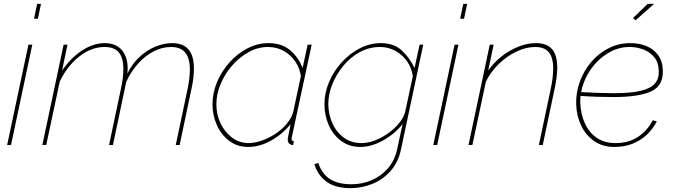

<svg xmlns="http://www.w3.org/2000/svg" viewBox="-20 -750 3493 993"><path d="M127 -519H147L37 0H17ZM172 -730H192L176 -653H156Z M309 -519H329L301 -385Q348 -453 406 -490Q464 -527 522 -527Q563 -527 590.5 -508.5Q618 -490 631 -455Q644 -420 639 -370Q664 -421 702 -456Q740 -491 784 -509Q828 -527 870 -527Q908 -527 933 -512.5Q958 -498 970.5 -469Q983 -440 983 -396Q983 -374 980 -347Q977 -320 970 -289L909 0H889L950 -289Q962 -348 962 -390Q962 -449 938 -478Q914 -507 864 -507Q819 -507 775 -484.5Q731 -462 694.5 -421.5Q658 -381 633 -327L564 0H544L605 -289Q612 -320 615 -346Q618 -372 618 -393Q618 -451 594.5 -479Q571 -507 521 -507Q452 -507 389.5 -457.5Q327 -408 289 -328L219 0H199Z M1264 10Q1207 10 1165.5 -21.5Q1124 -53 1101.5 -103.5Q1079 -154 1079 -210Q1079 -270 1103 -326.5Q1127 -383 1168 -428.5Q1209 -474 1261 -500.5Q1313 -527 1369 -527Q1439 -527 1482.5 -488.5Q1526 -450 1545 -398L1571 -519H1592L1490 -44Q1489 -42 1488.5 -38.5Q1488 -35 1488 -32Q1488 -20 1500 -20L1496 0Q1494 0 1491.5 0Q1489 0 1487 -1Q1477 -4 1472.5 -11Q1468 -18 1468 -29Q1468 -32 1469 -37Q1470 -42 1473 -57.5Q1476 -73 1483 -108Q1441 -56 1382 -23Q1323 10 1264 10ZM1266 -10Q1298 -10 1334.5 -23Q1371 -36 1404.5 -58Q1438 -80 1462.5 -109Q1487 -138 1496 -169L1536 -356Q1531 -396 1508.5 -430Q1486 -464 1449.5 -485.5Q1413 -507 1366 -507Q1314 -507 1266 -480.5Q1218 -454 1180.5 -411Q1143 -368 1121 -315.5Q1099 -263 1099 -210Q1099 -157 1121 -111.5Q1143 -66 1180.5 -38Q1218 -10 1266 -10Z M1794 223Q1712 223 1667 188.5Q1622 154 1606 99L1626 93Q1646 151 1688 177Q1730 203 1798 203Q1852 203 1901 182.5Q1950 162 1985.5 121.5Q2021 81 2034 22L2062 -108Q2020 -56 1960 -23Q1900 10 1844 10Q1786 10 1744 -21.5Q1702 -53 1680 -103.5Q1658 -154 1658 -211Q1658 -269 1681.5 -325Q1705 -381 1746 -426.5Q1787 -472 1839.5 -499.5Q1892 -527 1950 -527Q2017 -527 2058 -489Q2099 -451 2124 -398L2150 -519H2169L2054 22Q2040 90 1999.5 135Q1959 180 1904.5 201.5Q1850 223 1794 223ZM1849 -10Q1884 -10 1920 -24Q1956 -38 1988.5 -61.5Q2021 -85 2044 -113Q2067 -141 2075 -169L2115 -356Q2109 -400 2084.5 -434Q2060 -468 2024 -487.5Q1988 -507 1946 -507Q1889 -507 1840 -480Q1791 -453 1755 -409Q1719 -365 1698.5 -313.5Q1678 -262 1678 -213Q1678 -159 1699 -112.5Q1720 -66 1758.5 -38Q1797 -10 1849 -10Z M2331 -519H2351L2241 0H2221ZM2376 -730H2396L2380 -653H2360Z M2513 -519H2533L2505 -385Q2534 -427 2575 -459Q2616 -491 2662 -509Q2708 -527 2752 -527Q2789 -527 2813.5 -513.5Q2838 -500 2850 -472Q2862 -444 2862 -401Q2862 -377 2858.5 -349Q2855 -321 2848 -289L2787 0H2767L2828 -289Q2835 -321 2838 -347.5Q2841 -374 2841 -396Q2841 -453 2818 -480Q2795 -507 2748 -507Q2701 -507 2651.5 -483.5Q2602 -460 2560 -419.5Q2518 -379 2493 -328L2423 0H2403Z M3156 10Q3097 10 3053.5 -20Q3010 -50 2986 -100Q2962 -150 2960 -210Q2958 -269 2978 -325.5Q2998 -382 3036 -427.5Q3074 -473 3126.5 -500Q3179 -527 3241 -527Q3286 -527 3323.5 -511.5Q3361 -496 3384 -464.5Q3407 -433 3408 -385Q3411 -306 3347 -277Q3283 -248 3151 -248Q3110 -248 3066.5 -249.5Q3023 -251 2969 -255L2977 -274Q3033 -271 3074.5 -269.5Q3116 -268 3154 -268Q3243 -268 3294.5 -280.5Q3346 -293 3367.5 -318.5Q3389 -344 3387 -383Q3386 -428 3363 -455Q3340 -482 3306 -494.5Q3272 -507 3237 -507Q3182 -507 3134.5 -481Q3087 -455 3052 -413Q3017 -371 2998.5 -320.5Q2980 -270 2981 -221Q2983 -161 3004.5 -113Q3026 -65 3066 -37.5Q3106 -10 3163 -10Q3231 -10 3279.5 -42Q3328 -74 3356 -128L3377 -122Q3356 -82 3324.5 -52.5Q3293 -23 3251 -6.5Q3209 10 3156 10ZM3267 -645 3254 -657 3330 -730H3363Z"/></svg>

Font: Raleway Thin
Style: Italic
Weight: 100
Italic angle: -12°
Designer: Matt McInerney, Pablo Impallari, Rodrigo Fuenzalida
Foundry: Matt McInerney, Pablo Impallari, Rodrigo Fuenzalida
Version: Version 4.026